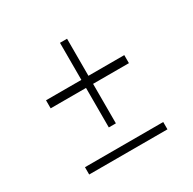

<svg xmlns="http://www.w3.org/2000/svg" viewBox="-110 -570 685 682"><g transform="rotate(-30 232.0 -228.5)"><path d="M71 -30H392V0H71ZM70 -305H215V-457H244V-305H391V-272H244V-110H215V-272H70Z"/></g></svg>

Font: Genos Light
Style: Regular
Weight: 300
Designer: Robert E. Leuschke
Foundry: Robert E. Leuschke
Version: Version 1.010